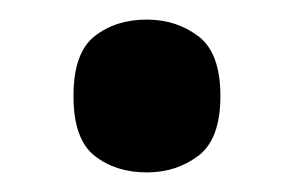

<svg xmlns="http://www.w3.org/2000/svg" viewBox="-20 -168 300 196"><path d="M130 8Q160 8 182.5 -9Q205 -26 205 -70Q205 -114 182.5 -131Q160 -148 130 -148Q98 -148 76.5 -131Q55 -114 55 -70Q55 -26 76.5 -9Q98 8 130 8Z"/></svg>

Font: Noto Serif ExtraCondensed Extra
Style: Regular
Weight: 800
Width: 3
Designer: Monotype Design Team
Foundry: Monotype Imaging Inc.
Version: Version 1.002